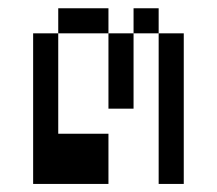

<svg xmlns="http://www.w3.org/2000/svg" viewBox="-20 -458 540 478"><path d="M62.5 -375Q62.5 -375 62.5 0H250Q250 0 250 -125H125Q125 -125 125 -375ZM375 -375Q375 -375 375 0H437.5Q437.5 0 437.5 -375ZM250 -375V-187.5H312.5V-375ZM125 -375H250V-437.5H125ZM312.5 -375H375V-437.5H312.5Z"/></svg>

Font: Unifont
Style: Regular
Weight: 500
Version: Version 15.1.04